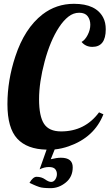

<svg xmlns="http://www.w3.org/2000/svg" viewBox="-20 -770 575 1008"><path d="M535.2 -616.2Q535.2 -523.9 464.8 -523.9Q429.7 -523.9 408.2 -549.8Q426.3 -559.6 440.2 -586.4Q454.1 -613.3 454.1 -639.9Q454.1 -666.5 440.2 -684.8Q426.3 -703.1 395.8 -703.1Q365.2 -703.1 339.1 -682.6Q313 -662.1 290 -627Q243.7 -556.6 214.4 -447.3Q185.1 -337.9 185.1 -248.8Q185.1 -159.7 211.2 -119.9Q237.3 -80.1 300.8 -80.1Q425.8 -80.1 500 -180.2L522.9 -169.9Q475.1 -48.8 340.8 -2Q304.7 10.7 267.1 14.6L246.6 65.9Q277.8 58.1 299.8 58.1Q361.8 58.1 361.8 108.4Q361.8 158.7 325.4 188.2Q289.1 217.8 246.6 217.8Q204.1 217.8 186.3 211.7Q168.5 205.6 157.2 200.2L134.8 189.9Q153.3 158.2 171.9 158.2Q197.8 158.2 216.6 171.6Q235.4 185.1 248.5 185.1Q261.7 185.1 270.3 172.1Q278.8 159.2 278.8 144Q278.8 128.9 269.8 117.9Q260.7 106.9 236.6 106.9Q212.4 106.9 188 119.1L224.6 15.6Q122.1 13.7 70.6 -42Q19 -97.7 19 -223.1Q19 -348.6 60.5 -473.6Q108.9 -621.1 203.1 -694.3Q275.4 -750 368.2 -750Q484.4 -750 522 -677.2Q535.2 -651.9 535.2 -616.2Z"/></svg>

Font: UVF Lobster12
Style: Regular
Weight: 400
Designer: Pablo Impallari
Foundry: Pablo Impallari. www.impallari.com
Version: Version 1.004